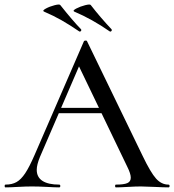

<svg xmlns="http://www.w3.org/2000/svg" viewBox="-25 -811 754 831"><path d="M230 -344H436L443 -321H215ZM704 0Q685 0 645 -2Q603 -4 585 -4Q562 -4 528 -2Q494 0 477 0Q473 0 473 -6Q473 -12 477 -12Q511 -12 526 -18.5Q541 -25 541 -42Q541 -59 526 -89L311 -536L343 -584L148 -132Q134 -98 134 -76Q134 -44 159 -28Q184 -12 231 -12Q236 -12 236 -6Q236 0 231 0Q213 0 179 -2Q141 -4 113 -4Q87 -4 51 -2Q19 0 -1 0Q-5 0 -5 -6Q-5 -12 -1 -12Q27 -12 46.5 -23Q66 -34 84 -61Q102 -88 125 -141L338 -632Q339 -635 345 -635.5Q351 -636 352 -632L592 -137Q627 -64 650.5 -38Q674 -12 704 -12Q709 -12 709 -6Q709 0 704 0ZM296 -761Q288 -765 305 -774Q322 -783 343.5 -788.5Q365 -794 368 -789Q409 -736 458 -684Q459 -683 459 -681Q459 -678 456 -675.5Q453 -673 450 -675Q374 -728 296 -761ZM165 -761Q157 -765 173.5 -774Q190 -783 211.5 -788.5Q233 -794 236 -789Q290 -721 326 -684Q327 -683 327 -681Q327 -678 324 -675.5Q321 -673 318 -675Q277 -703 242 -723Q207 -743 165 -761Z"/></svg>

Font: Cormorant Unicase Medium
Style: Regular
Weight: 500
Designer: Christian Thalmann (Catharsis Fonts)
Foundry: Catharsis Fonts
Version: Version 4.000